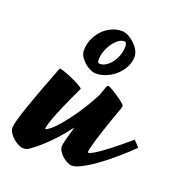

<svg xmlns="http://www.w3.org/2000/svg" viewBox="-164 -594 667 709"><g transform="rotate(20 170.0 -239.0)"><path d="M231.9 -43Q231.9 -40 234.9 -40Q240.2 -40 251.2 -46.4Q262.2 -52.7 276.4 -62.5Q290.5 -72.3 306.2 -84.5Q321.8 -96.7 335.9 -108.2Q350.1 -119.6 361.6 -129.4Q373 -139.2 378.9 -144Q383.3 -139.6 389.4 -132.8Q395.5 -126 400.9 -120.1Q390.1 -109.4 373.8 -94.2Q357.4 -79.1 338.1 -62.7Q318.8 -46.4 298.1 -30.5Q277.3 -14.6 257.8 -2.2Q238.3 10.3 221.2 18.1Q204.1 25.9 192.9 25.9Q184.6 25.9 174.3 20.8Q164.1 15.6 155 7.6Q146 -0.5 139.9 -10.3Q133.8 -20 133.8 -28.8Q133.8 -36.6 139.6 -58.6Q145.5 -80.6 153.8 -109.9Q131.8 -80.1 110.8 -57.4Q89.8 -34.7 72.3 -18.6Q54.7 -2.4 41.5 7.6Q28.3 17.6 22 22Q18.1 24.4 12.7 25.6Q7.3 26.9 2.9 26.9Q-6.3 26.9 -17.6 21.2Q-28.8 15.6 -38.3 7.3Q-47.9 -1 -54.4 -11.2Q-61 -21.5 -61 -30.8Q-61 -41.5 -54 -66.4Q-46.9 -91.3 -34.9 -126Q-22.9 -160.6 -6.8 -203.6Q9.3 -246.6 27.8 -293.9Q28.8 -296.4 29.5 -296.1Q30.3 -295.9 32.2 -295.9Q41.5 -294.4 57.6 -288.3Q73.7 -282.2 89.1 -274.9Q104.5 -267.6 115.7 -261Q127 -254.4 127 -252Q125.5 -248.5 119.4 -235.8Q113.3 -223.1 105.2 -205.3Q97.2 -187.5 88.1 -166.7Q79.1 -146 71.5 -127Q64 -107.9 59.1 -92.5Q54.2 -77.1 54.2 -69.8Q54.2 -67.9 56.2 -67.9Q60.1 -67.9 73.2 -78.4Q86.4 -88.9 105.7 -111.3Q125 -133.8 149.4 -169.2Q173.8 -204.6 200.2 -254.4L213.9 -293Q215.3 -296.9 220.2 -296.9Q223.6 -296.9 235.1 -290.3Q246.6 -283.7 259.5 -275.1Q272.5 -266.6 282.7 -258.1Q293 -249.5 293.9 -246.1Q293.9 -244.6 293.5 -241Q293 -237.3 292 -234.9Q287.1 -221.7 280.8 -203.9Q274.4 -186 267.8 -166.7Q261.2 -147.5 254.9 -127.9Q248.5 -108.4 243.4 -91.6Q238.3 -74.7 235.1 -61.8Q231.9 -48.8 231.9 -43ZM273.4 -431.2Q273.4 -409.2 263.2 -389.9Q252.9 -370.6 236.8 -356Q220.7 -341.3 200.4 -332.8Q180.2 -324.2 160.6 -324.2Q149.9 -324.2 137.5 -329.8Q125 -335.4 114.3 -344.7Q103.5 -354 96.4 -365.7Q89.4 -377.4 89.4 -390.1Q89.4 -411.1 97.4 -431.6Q105.5 -452.1 120.1 -468.5Q134.8 -484.9 154.8 -494.9Q174.8 -504.9 198.7 -504.9Q209 -504.9 221.9 -498.5Q234.9 -492.2 246.3 -481.7Q257.8 -471.2 265.6 -458Q273.4 -444.8 273.4 -431.2ZM217.8 -472.2Q207 -472.2 195.6 -463.6Q184.1 -455.1 174.6 -441.4Q165 -427.7 158.7 -410.4Q152.3 -393.1 152.3 -376Q152.3 -370.1 154.1 -366.5Q155.8 -362.8 162.6 -362.8Q173.8 -362.8 185.5 -370.4Q197.3 -377.9 206.8 -390.6Q216.3 -403.3 222.4 -419.9Q228.5 -436.5 228.5 -455.1Q228.5 -472.2 217.8 -472.2Z"/></g></svg>

Font: Yesteryear
Style: Regular
Weight: 400
Designer: Astigmatic (AOETI)
Foundry: Astigmatic (AOETI)
Version: Version 1.000